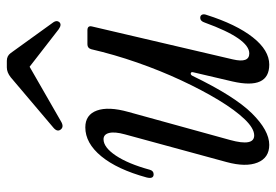

<svg xmlns="http://www.w3.org/2000/svg" viewBox="-140 -640 789 548"><g transform="rotate(-90 254.0 -365.5)"><path d="M115 9Q78 9 64.5 -24.5Q51 -58 66 -113L145 -403Q153 -432 149 -448Q145 -464 131 -464Q108 -464 84.5 -429Q61 -394 44 -332Q41 -321 31 -321Q17 -321 22 -341Q45 -425 82.5 -470.5Q120 -516 165 -516Q201 -516 213 -483Q225 -450 209 -393L129 -103Q110 -34 142 -34Q162 -34 188 -61Q214 -88 242.5 -135Q271 -182 299 -242Q327 -302 350 -368Q373 -434 388 -499Q391 -510 402 -510H442Q456 -510 453 -497L359 -95Q348 -48 376 -48Q418 -48 464 -175Q468 -188 478 -188Q484 -188 486.5 -183Q489 -178 486 -170Q459 -85 422 -38Q385 9 344 9Q272 9 296 -96L322 -207Q324 -214 319.5 -215Q315 -216 312 -210Q254 -90 205 -40.5Q156 9 115 9ZM183 -586Q167 -576 159 -586Q151 -596 164 -607L308 -729Q322 -740 336 -740H355Q369 -740 377 -729L465 -607Q471 -598 466 -591Q459 -582 445 -592L338 -675Z"/></g></svg>

Font: Instrument Serif
Style: Italic
Weight: 400
Italic angle: -13°
Designer: Rodrigo Fuenzalida
Foundry: fragTYPE
Version: Version 1.000; ttfautohint (v1.8.4.7-5d5b);gftools[0.9.27]